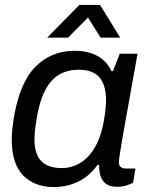

<svg xmlns="http://www.w3.org/2000/svg" viewBox="-20 -743 601 775"><path d="M198 12Q119.1 12 73.2 -35.2Q27.4 -82.4 27.4 -178.8Q27.4 -198.8 29.6 -220.7Q31.9 -242.7 35.9 -267.7Q59.4 -409.5 123.3 -473.8Q187.1 -538 280.6 -538Q333.4 -538 371.4 -518.2Q409.5 -498.3 429.5 -456.3H436.1L463.4 -526H535.1L512.9 -402.4Q507.3 -368.3 499.8 -328.4Q492.3 -288.4 485.4 -248.9Q478.4 -209.3 472.5 -175.4Q466.6 -141.5 463.2 -118.3Q459.8 -95.1 459.8 -88.8Q459.8 -75.7 467.1 -69.2Q474.4 -62.7 487.4 -62.7H526.8L516.9 -4.9Q506.9 0.1 490.2 5.6Q473.5 11.1 452.1 11.1Q424.3 11.1 407.3 -1.4Q390.4 -14 384.4 -37.6Q382.2 -45.7 381.1 -55.6Q379.9 -65.5 380.4 -76.2L373.8 -77.6Q341.3 -31.8 295.6 -9.9Q249.8 12 198 12ZM230.4 -64.5Q256 -64.5 281.8 -74.4Q307.7 -84.2 330.8 -106.1Q353.9 -128.1 371.9 -164.8Q389.8 -201.5 399.1 -254.7Q404.5 -285.7 406.2 -304.9Q407.9 -324.1 407.9 -339.4Q407.9 -399.2 381.7 -430.4Q355.5 -461.5 297.3 -461.5Q254.2 -461.5 221 -443.1Q187.8 -424.6 164.8 -383.3Q141.7 -342 129.4 -273.1Q125.4 -249.6 123.2 -233.1Q121 -216.6 120 -204.2Q119 -191.8 119 -181.4Q119 -120.9 146.6 -92.7Q174.2 -64.5 230.4 -64.5ZM170.6 -591 300.1 -723H383.8L465.3 -591H386.2L317.9 -699.6H362L254.8 -591Z"/></svg>

Font: Archivo Variable SemiBold
Style: Italic
Weight: 600
Italic angle: -10°
Designer: Hector Gatti
Foundry: Omnibus-Type
Version: Version 2.001